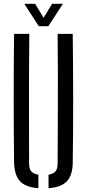

<svg xmlns="http://www.w3.org/2000/svg" viewBox="-20 -977 454 1003"><path d="M53.5 -129Q51.5 -298 51.5 -464.5Q51.5 -631 53.5 -800H133Q132 -687.5 131.5 -574.5Q131 -461.5 131.5 -348.5Q132 -235.5 132 -123Q132 -95.5 142.8 -82.2Q153.5 -69 180.5 -64.5V6Q113.5 1.5 84.2 -30.5Q55 -62.5 53.5 -129ZM233.5 6V-64.5Q260 -69 270.5 -82.5Q281 -96 281 -123Q281.5 -235.5 282 -348.5Q282.5 -461.5 282.5 -574.5Q282.5 -687.5 281 -800H360Q362 -631 362.2 -464.5Q362.5 -298 360 -129Q359.5 -62.5 329.8 -30.5Q300 1.5 233.5 6ZM182.5 -840 107 -957H163.5L208 -884L252 -957H308.5L232.5 -840Z"/></svg>

Font: Big Shoulders Stencil Text Thin
Style: Regular
Weight: 400
Version: Version 2.001